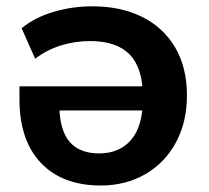

<svg xmlns="http://www.w3.org/2000/svg" viewBox="-20 -569 652 600"><path d="M40.8 -258.5V-299.3H446.3V-223.9H142.1L165.5 -238.3Q166.3 -162.4 197.4 -126Q228.5 -89.6 289.6 -89.6Q353.8 -89.6 390 -132.3Q426.3 -175 426.3 -258.5V-268.8Q426.3 -356.4 385.3 -398.6Q344.2 -440.7 261.5 -440.7Q214.6 -440.7 170.9 -427.1Q127.2 -413.6 89.8 -385.7L47.6 -480.7Q87.4 -513.9 146.4 -531.6Q205.3 -549.3 268.1 -549.3Q357.7 -549.3 424.3 -516.1Q491 -482.9 527.6 -420.3Q564.2 -357.7 564.2 -270.5Q564.2 -187.7 529.8 -123.9Q495.4 -60.1 434.1 -24.7Q372.8 10.7 295.2 10.7Q174.6 10.7 107.7 -60.1Q40.8 -130.9 40.8 -258.5Z"/></svg>

Font: Min Sans VF VF
Style: Regular
Weight: 400
Designer: Jinseong-Kim, NotoSansCJK, Nunito
Foundry: Jinseong-Kim
Version: Version 1.420;Glyphs 3.1.2 (3151)